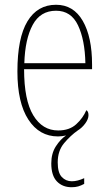

<svg xmlns="http://www.w3.org/2000/svg" viewBox="-20 -562 452 805"><path d="M280 223Q242 223 218.5 198.5Q195 174 195 123Q195 81 214.5 51Q234 21 257 6Q239 10 223 10Q145 10 99 -60.5Q53 -131 53 -262Q53 -403 95 -472.5Q137 -542 215 -542Q288 -542 327 -474.5Q366 -407 366 -291V-272H81Q81 -142 119.5 -78.5Q158 -15 224 -15Q271 -15 299.5 -41Q328 -67 342 -100Q351 -95 351 -79Q351 -63 337.5 -44.5Q324 -26 306 -15Q276 6 249 38Q222 70 222 119Q222 162 239 180Q256 198 281 198Q305 198 333 185V209Q320 216 308 219.5Q296 223 280 223ZM338 -297Q336 -395 307 -456Q278 -517 215 -517Q149 -517 117 -457.5Q85 -398 82 -297Z"/></svg>

Font: Noto Serif Lao Condensed Thin
Style: Regular
Weight: 100
Width: 3
Designer: Monotype Design Team
Foundry: Monotype Imaging Inc.
Version: Version 2.003; ttfautohint (v1.8.4.7-5d5b)